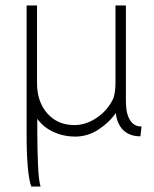

<svg xmlns="http://www.w3.org/2000/svg" viewBox="-20 -494 563 700"><path d="M115 -474V-191Q115 -123 152.5 -80.5Q190 -38 251 -38Q294 -38 334 -65.5Q374 -93 394 -137Q401 -161 401 -191V-474H439V-125Q439 -80 454 -56Q469 -32 496 -33L492 3Q453 3 430 -19Q407 -41 402 -82Q379 -48 339.5 -22Q300 4 254 4Q212 4 175 -13Q138 -30 116 -61V-13Q116 44 118.5 105Q121 166 128 186H94Q77 140 77 -7V-474Z"/></svg>

Font: Gmarket Sans TTF Light
Style: Regular
Weight: 300
Designer: Creative Director : Sungho Lee; Art Director : Kiwoong Choi; Project Manager : Sori Yang, Jongwook Yoon; Font Designer :
Foundry: Sandoll Inc.
Version: Version 1.000;hotconv 1.0.109;makeotfexe 2.5.65596